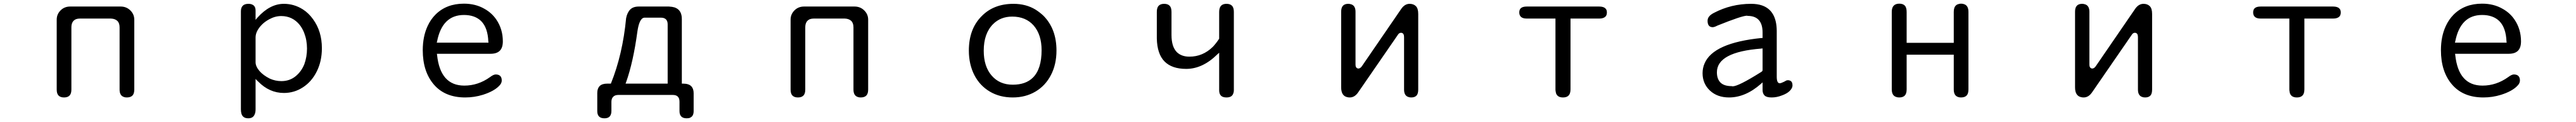

<svg xmlns="http://www.w3.org/2000/svg" viewBox="-20 -514 14040 663"><path d="M631.8 -27.3Q631.8 4.9 654.3 12.7Q661.1 15.6 670.9 15.6Q691.4 15.6 701.7 5.4Q711.9 -4.9 711.9 -27.3V-407.2Q711.9 -436.5 690.4 -457.5Q668.9 -478.5 637.7 -478.5H362.3Q331.1 -478.5 310.1 -457.5Q289.1 -436.5 289.1 -407.2V-27.3Q289.1 -4.9 299.3 5.4Q309.6 15.6 329.1 15.6Q348.6 15.6 358.9 5.4Q369.1 -4.9 369.1 -27.3V-365.2Q369.1 -400.4 395.5 -410.2Q404.3 -413.1 415 -413.1H585Q607.4 -412.1 619.6 -400.4Q631.8 -388.7 631.8 -365.2Z M1373 -406.2V-456.1Q1373 -480.5 1356.4 -488.3Q1347.7 -493.2 1334 -493.2Q1313.5 -493.2 1303.2 -482.9Q1293 -472.7 1293 -452.1V80.1Q1293 107.4 1304.7 119.1Q1314.5 128.9 1333 128.9Q1358.4 128.9 1367.2 109.4Q1373 98.6 1373 80.1V-85Q1384.8 -72.3 1386.7 -71.3Q1448.2 -8.8 1527.3 -8.8Q1584 -8.8 1631.3 -39.6Q1678.7 -70.3 1706.1 -125Q1734.4 -180.7 1734.4 -252Q1734.4 -343.8 1686.5 -409.2Q1663.1 -442.4 1630.9 -462.9Q1583 -493.2 1527.3 -493.2Q1451.2 -493.2 1383.8 -418.9ZM1373 -175.8V-310.5Q1373 -344.7 1407.2 -379.9Q1423.8 -396.5 1447.3 -409.2Q1479.5 -426.8 1512.7 -426.8Q1574.2 -426.8 1613.3 -378.9Q1627.9 -360.4 1637.7 -335.9Q1653.3 -295.9 1653.3 -250.5Q1653.3 -205.1 1638.7 -165Q1622.1 -124 1589.8 -98.6Q1557.6 -73.2 1513.7 -73.2Q1480.5 -73.2 1450.2 -86.9Q1415 -104.5 1394.5 -127.9Q1373 -153.3 1373 -175.8Z M2510.7 -48.8Q2379.9 -48.8 2362.3 -214.8L2361.3 -221.7H2653.3Q2687.5 -221.7 2704.1 -238.3Q2720.7 -254.9 2720.7 -289.1Q2720.7 -355.5 2685.5 -407.2Q2661.1 -443.4 2621.1 -465.8Q2572.3 -494.1 2508.8 -494.1Q2413.1 -494.1 2353.5 -434.6Q2327.1 -408.2 2310.5 -372.1Q2284.2 -315.4 2284.2 -241.2Q2284.2 -125 2344.7 -54.7Q2405.3 15.6 2515.6 15.6Q2565.4 15.6 2612.3 1Q2670.9 -17.6 2699.2 -45.9Q2714.8 -60.5 2714.8 -76.2Q2714.8 -92.8 2706.5 -101.1Q2698.2 -109.4 2681.6 -109.4Q2669.9 -109.4 2650.4 -94.7Q2585.9 -48.8 2510.7 -48.8ZM2362.3 -289.1Q2390.6 -432.6 2508.8 -432.6Q2568.4 -432.6 2602.5 -399.4Q2638.7 -363.3 2641.6 -288.1L2642.6 -282.2H2360.4Z M3309.6 -59.6H3290Q3261.7 -59.6 3248.5 -46.4Q3235.4 -33.2 3235.4 -8.8Q3235.4 -6.8 3235.4 -4.9V89.8Q3235.4 109.4 3245.1 119.1Q3254.9 128.9 3274.4 128.9Q3302.7 128.9 3309.6 107.4Q3312.5 100.6 3312.5 89.8V39.1Q3312.5 21.5 3322.3 11.7Q3332 2 3349.6 2H3647.5Q3674.8 2 3681.6 23.4Q3683.6 30.3 3683.6 39.1V89.8Q3683.6 109.4 3693.4 119.1Q3703.1 128.9 3722.7 128.9Q3735.4 128.9 3741.7 125.5Q3748 122.1 3751 119.1Q3753.9 116.2 3755.9 112.3Q3760.7 103.5 3760.7 89.8V-4.9Q3760.7 -6.8 3760.7 -7.8Q3760.7 -32.2 3747.1 -45.9Q3733.4 -59.6 3702.1 -59.6H3696.3V-411.1Q3696.3 -460 3657.2 -473.6Q3644.5 -477.5 3626 -478.5H3461.9Q3430.7 -478.5 3414.6 -461.9Q3398.4 -445.3 3392.6 -415Q3374 -218.8 3309.6 -59.6ZM3619.1 -59.6H3389.6L3392.6 -67.4Q3431.6 -176.8 3454.1 -342.8Q3464.8 -416 3492.2 -418H3583Q3600.6 -418 3609.9 -408.7Q3619.1 -399.4 3619.1 -381.8Z M4631.8 -27.3Q4631.8 4.9 4654.3 12.7Q4661.1 15.6 4670.9 15.6Q4691.4 15.6 4701.7 5.4Q4711.9 -4.9 4711.9 -27.3V-407.2Q4711.9 -436.5 4690.4 -457.5Q4668.9 -478.5 4637.7 -478.5H4362.3Q4331.1 -478.5 4310.1 -457.5Q4289.1 -436.5 4289.1 -407.2V-27.3Q4289.1 -4.9 4299.3 5.4Q4309.6 15.6 4329.1 15.6Q4348.6 15.6 4358.9 5.4Q4369.1 -4.9 4369.1 -27.3V-365.2Q4369.1 -400.4 4395.5 -410.2Q4404.3 -413.1 4415 -413.1H4585Q4607.4 -412.1 4619.6 -400.4Q4631.8 -388.7 4631.8 -365.2Z M5503.9 -493.2Q5396.5 -493.2 5331.1 -426.8Q5260.7 -357.4 5260.7 -239.3Q5260.7 -164.1 5291 -105.5Q5320.3 -48.8 5374.5 -16.6Q5428.7 15.6 5500 15.6Q5569.3 15.6 5623.5 -16.1Q5677.7 -47.9 5708 -106Q5738.3 -164.1 5738.3 -239.3Q5738.3 -357.4 5667 -428.7Q5648.4 -446.3 5624 -461.9Q5572.3 -493.2 5503.9 -493.2ZM5497.1 -423.8Q5571.3 -423.8 5614.3 -375Q5657.2 -325.2 5657.2 -241.2Q5657.2 -139.6 5610.4 -92.8Q5571.3 -53.7 5500 -53.7Q5427.7 -53.7 5384.8 -103.5Q5341.8 -153.3 5341.8 -238.3Q5341.8 -332 5392.6 -382.8Q5433.6 -423.8 5497.1 -423.8Z M6445.3 -139.6Q6534.2 -139.6 6614.3 -217.8L6625 -227.5V-23.4Q6625 -3.9 6634.8 5.9Q6644.5 15.6 6665 15.6Q6695.3 15.6 6702.1 -6.8Q6705.1 -13.7 6705.1 -23.4V-449.2Q6705.1 -472.7 6694.8 -482.9Q6684.6 -493.2 6665 -493.2Q6635.7 -493.2 6627.9 -469.7Q6625 -460.9 6625 -449.2V-303.7Q6608.4 -278.3 6590.8 -259.8Q6536.1 -206.1 6462.9 -206.1Q6419.9 -206.1 6394.5 -230.5Q6365.2 -259.8 6365.2 -324.2V-449.2Q6365.2 -472.7 6355 -482.9Q6344.7 -493.2 6325.2 -493.2Q6305.7 -493.2 6295.4 -482.9Q6285.2 -472.7 6285.2 -449.2V-304.7Q6287.1 -220.7 6327.1 -180.2Q6367.2 -139.6 6445.3 -139.6Z M7632.8 -312.5V-27.3Q7632.8 4.9 7655.3 12.7Q7662.1 15.6 7671.9 15.6Q7690.4 15.6 7700.2 5.9Q7710 -3.9 7710 -27.3V-438.5Q7710 -467.8 7697.3 -480.5Q7684.6 -493.2 7663.1 -493.2Q7635.7 -493.2 7616.2 -463.9L7402.3 -153.3Q7393.6 -141.6 7383.8 -141.6Q7377.9 -141.6 7373 -146.5Q7368.2 -151.4 7368.2 -164.1V-450.2Q7368.2 -487.3 7337.9 -492.2Q7334 -493.2 7329.1 -493.2Q7303.7 -493.2 7294.9 -475.6Q7290 -465.8 7290 -450.2V-39.1Q7290 8.8 7326.2 14.6Q7331.1 15.6 7336.9 15.6Q7364.3 15.6 7383.8 -13.7L7598.6 -324.2Q7605.5 -335.9 7616.2 -335.9Q7625 -335.9 7629.9 -328.1Q7632.8 -322.3 7632.8 -312.5Z M8537.1 -7.8Q8540 -16.6 8540 -28.3V-413.1H8696.3Q8719.7 -413.1 8730.5 -423.8Q8738.3 -431.6 8738.3 -446.3Q8738.3 -460.9 8730.5 -467.8Q8720.7 -478.5 8696.3 -478.5H8301.8Q8278.3 -478.5 8268.6 -468.8Q8260.7 -460.9 8260.7 -446.3Q8260.7 -431.6 8269.5 -422.9Q8279.3 -413.1 8301.8 -413.1H8458V-28.3Q8458 -22.5 8459 -17.6Q8460 -12.7 8460.9 -7.8Q8468.8 15.6 8499 15.6Q8529.3 15.6 8537.1 -7.8Z M9680.7 -61.5Q9664.1 -61.5 9664.1 -96.7V-346.7Q9663.1 -457 9584 -484.4Q9558.6 -493.2 9524.4 -493.2Q9416 -493.2 9322.3 -444.3Q9287.1 -426.8 9287.1 -401.4Q9287.1 -374 9303.7 -368.2Q9308.6 -366.2 9314.5 -366.2Q9324.2 -366.2 9340.8 -375Q9474.6 -428.7 9502 -428.7Q9503.9 -428.7 9504.9 -427.7Q9586.9 -427.7 9586.9 -336.9V-307.6H9582Q9317.4 -281.2 9270.5 -168.9Q9259.8 -144.5 9259.8 -116.2Q9259.8 -59.6 9299.8 -22Q9339.8 15.6 9404.3 15.6Q9493.2 15.6 9577.1 -57.6L9586.9 -66.4V-24.4Q9586.9 -5.9 9597.7 4.9Q9608.4 15.6 9636.2 15.6Q9664.1 15.6 9691.4 4.9Q9719.7 -4.9 9734.9 -20Q9750 -35.2 9750 -49.8Q9750 -71.3 9735.4 -76.2Q9730.5 -78.1 9726.1 -78.1Q9721.7 -78.1 9719.7 -77.6Q9717.8 -77.1 9715.8 -76.2Q9711.9 -74.2 9703.1 -69.3Q9686.5 -61.5 9680.7 -61.5ZM9337.9 -121.1Q9337.9 -231.4 9580.1 -250L9586.9 -251V-132.8Q9586.9 -127 9578.1 -122.1Q9455.1 -44.9 9423.8 -44.9Q9420.9 -44.9 9418.9 -45.9Q9377 -45.9 9357.4 -65.4Q9337.9 -85 9337.9 -121.1Z M10628.9 -449.2V-281.2H10372.1V-449.2Q10372.1 -473.6 10361.8 -483.9Q10351.6 -494.1 10332 -494.1Q10312.5 -494.1 10301.8 -483.4Q10291 -472.7 10291 -449.2V-28.3Q10291 4.9 10314.5 12.7Q10321.3 15.6 10332 15.6Q10351.6 15.6 10361.8 5.4Q10372.1 -4.9 10372.1 -28.3V-216.8H10628.9V-28.3Q10628.9 4.9 10651.4 12.7Q10658.2 15.6 10668 15.6Q10688.5 15.6 10698.7 5.4Q10709 -4.9 10709 -28.3V-449.2Q10709 -483.4 10685.5 -491.2Q10677.7 -494.1 10669.4 -494.1Q10661.1 -494.1 10656.2 -492.2Q10646.5 -490.2 10640.6 -484.4Q10628.9 -473.6 10628.9 -449.2Z M11632.8 -312.5V-27.3Q11632.8 4.9 11655.3 12.7Q11662.1 15.6 11671.9 15.6Q11690.4 15.6 11700.2 5.9Q11710 -3.9 11710 -27.3V-438.5Q11710 -467.8 11697.3 -480.5Q11684.6 -493.2 11663.1 -493.2Q11635.7 -493.2 11616.2 -463.9L11402.3 -153.3Q11393.6 -141.6 11383.8 -141.6Q11377.9 -141.6 11373 -146.5Q11368.2 -151.4 11368.2 -164.1V-450.2Q11368.2 -487.3 11337.9 -492.2Q11334 -493.2 11329.1 -493.2Q11303.7 -493.2 11294.9 -475.6Q11290 -465.8 11290 -450.2V-39.1Q11290 8.8 11326.2 14.6Q11331.1 15.6 11336.9 15.6Q11364.3 15.6 11383.8 -13.7L11598.6 -324.2Q11605.5 -335.9 11616.2 -335.9Q11625 -335.9 11629.9 -328.1Q11632.8 -322.3 11632.8 -312.5Z M12537.1 -7.8Q12540 -16.6 12540 -28.3V-413.1H12696.3Q12719.7 -413.1 12730.5 -423.8Q12738.3 -431.6 12738.3 -446.3Q12738.3 -460.9 12730.5 -467.8Q12720.7 -478.5 12696.3 -478.5H12301.8Q12278.3 -478.5 12268.6 -468.8Q12260.7 -460.9 12260.7 -446.3Q12260.7 -431.6 12269.5 -422.9Q12279.3 -413.1 12301.8 -413.1H12458V-28.3Q12458 -22.5 12459 -17.6Q12460 -12.7 12460.9 -7.8Q12468.8 15.6 12499 15.6Q12529.3 15.6 12537.1 -7.8Z M13510.7 -48.8Q13379.9 -48.8 13362.3 -214.8L13361.3 -221.7H13653.3Q13687.5 -221.7 13704.1 -238.3Q13720.7 -254.9 13720.7 -289.1Q13720.7 -355.5 13685.5 -407.2Q13661.1 -443.4 13621.1 -465.8Q13572.3 -494.1 13508.8 -494.1Q13413.1 -494.1 13353.5 -434.6Q13327.1 -408.2 13310.5 -372.1Q13284.2 -315.4 13284.2 -241.2Q13284.2 -125 13344.7 -54.7Q13405.3 15.6 13515.6 15.6Q13565.4 15.6 13612.3 1Q13670.9 -17.6 13699.2 -45.9Q13714.8 -60.5 13714.8 -76.2Q13714.8 -92.8 13706.5 -101.1Q13698.2 -109.4 13681.6 -109.4Q13669.9 -109.4 13650.4 -94.7Q13585.9 -48.8 13510.7 -48.8ZM13362.3 -289.1Q13390.6 -432.6 13508.8 -432.6Q13568.4 -432.6 13602.5 -399.4Q13638.7 -363.3 13641.6 -288.1L13642.6 -282.2H13360.4Z"/></svg>

Font: FakePearl
Style: Light
Weight: 350
Version: Version 1.2